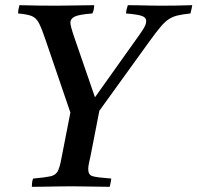

<svg xmlns="http://www.w3.org/2000/svg" viewBox="-20 -721 763 742"><path d="M252 -286 156 -567Q141 -612 130 -632.5Q119 -653 101.5 -659.5Q84 -666 50 -669Q50 -683 55 -701Q91 -700 125 -699.5Q159 -699 196 -699Q234 -699 275 -700Q316 -701 344 -701Q344 -694 342.5 -685.5Q341 -677 337 -669Q284 -665 268 -656.5Q252 -648 252 -634Q252 -621 266 -580L347 -345L522 -591Q536 -611 540.5 -621Q545 -631 545 -640Q545 -653 529.5 -659Q514 -665 467 -669Q468 -684 474 -701Q491 -701 514.5 -700.5Q538 -700 562 -699.5Q586 -699 602 -699Q634 -699 663 -699.5Q692 -700 723 -701Q722 -694 720 -685.5Q718 -677 716 -669Q687 -666 667.5 -661.5Q648 -657 632.5 -647Q617 -637 599.5 -616Q582 -595 556 -559L364 -293L330 -119Q326 -101 323.5 -89Q321 -77 321 -67Q321 -45 338 -40Q355 -35 410 -31Q409 -24 407.5 -15Q406 -6 404 1Q375 1 334.5 0Q294 -1 259 -1Q235 -1 205.5 -0.5Q176 0 149 0.5Q122 1 103 1Q103 -6 104 -15Q105 -24 108 -31Q154 -35 174.5 -39.5Q195 -44 203 -59Q211 -74 217 -107Z"/></svg>

Font: Tiro Kannada
Style: Italic
Weight: 400
Italic angle: -11°
Designer: Kannada: John Hudson & Fiona Ross, assisted by Kaja Sojewska. Latin: John Hudson with Paul Hanslow, assisted by Kaja Soj
Foundry: Tiro Typeworks Ltd.
Version: Version 1.52